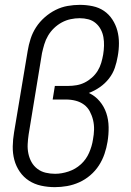

<svg xmlns="http://www.w3.org/2000/svg" viewBox="-20 -763 540 791"><path d="M206 8Q177 8 149.5 2Q122 -4 99.5 -18.5Q77 -33 61.5 -55.5Q46 -78 39 -104.5Q32 -131 32.5 -160Q33 -189 38 -218L94 -553Q98 -578 106 -603Q114 -628 128.5 -650.5Q143 -673 164 -691.5Q185 -710 209 -722Q233 -734 258.5 -738.5Q284 -743 309 -743Q336 -743 362 -737.5Q388 -732 408.5 -718Q429 -704 443 -682.5Q457 -661 463.5 -636.5Q470 -612 470 -585Q470 -558 465 -531Q461 -507 453 -483.5Q445 -460 429 -439.5Q413 -419 391.5 -404Q370 -389 346 -380Q372 -368 390.5 -346Q409 -324 418 -297Q427 -270 427.5 -239.5Q428 -209 423 -179Q419 -154 410.5 -129Q402 -104 387.5 -81.5Q373 -59 352 -41Q331 -23 306.5 -12Q282 -1 256.5 3.5Q231 8 206 8ZM207 -47Q234 -47 262.5 -56.5Q291 -66 313 -86Q335 -106 347 -133.5Q359 -161 363 -188Q367 -209 367.5 -229Q368 -249 363.5 -268Q359 -287 350 -304Q341 -321 326 -332Q311 -343 292 -348Q273 -353 252 -353H197L206 -409H261Q278 -409 295.5 -412Q313 -415 329 -423Q345 -431 359 -443.5Q373 -456 382.5 -471.5Q392 -487 397 -504Q402 -521 405 -538Q408 -556 408.5 -574.5Q409 -593 406 -610Q403 -627 395 -642Q387 -657 374 -668Q361 -679 344 -683.5Q327 -688 308 -688Q290 -688 271 -684Q252 -680 234.5 -670.5Q217 -661 202.5 -647Q188 -633 178 -616Q168 -599 162.5 -580.5Q157 -562 153 -544L98 -209Q95 -189 94 -169Q93 -149 97 -130Q101 -111 110 -95Q119 -79 134 -67.5Q149 -56 168 -51.5Q187 -47 207 -47Z"/></svg>

Font: Iosevka SS04 Light Oblique
Style: Regular
Weight: 300
Italic angle: -9°
Monospace: yes
Designer: Belleve Invis
Foundry: Belleve Invis
Version: Version 19.0.0; ttfautohint (v1.8.4)